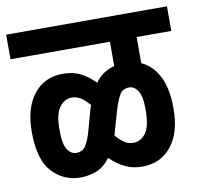

<svg xmlns="http://www.w3.org/2000/svg" viewBox="-68 -694 744 715"><g transform="rotate(-10 304.0 -336.0)"><path d="M0 -529V-622H608V-529H477V-430Q518 -412 542 -366Q566 -320 566 -243Q566 -152 525 -101Q484 -50 414 -50Q379 -50 350 -64Q321 -78 294 -104Q270 -72 241 -61Q212 -50 181 -50Q118 -50 74.5 -96.5Q31 -143 31 -248Q31 -340 72 -391Q113 -442 182 -442Q219 -442 247 -428.5Q275 -415 303 -387Q319 -409 337.5 -420.5Q356 -432 376 -437V-529ZM336 -197Q334 -189 332 -182Q348 -163 363.5 -153Q379 -143 397 -143Q425 -143 444 -168.5Q463 -194 463 -256Q463 -310 449 -329.5Q435 -349 417 -349Q392 -349 380.5 -329.5Q369 -310 358 -273ZM134 -238Q134 -183 148 -163Q162 -143 181 -143Q205 -143 217.5 -162.5Q230 -182 240 -219L261 -295Q264 -302 266 -309Q249 -329 233.5 -339Q218 -349 200 -349Q172 -349 153 -323.5Q134 -298 134 -238Z"/></g></svg>

Font: Noto Sans ExtraCondensed SemiBold
Style: Italic
Weight: 600
Width: 2
Italic angle: -12°
Designer: Monotype Design Team
Foundry: Monotype Imaging Inc.
Version: Version 2.013; ttfautohint (v1.8.4.7-5d5b)